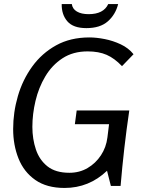

<svg xmlns="http://www.w3.org/2000/svg" viewBox="-20 -919 707 949"><path d="M422 -734Q456 -734 497 -726Q538 -718 576.5 -700Q615 -682 640 -651L583 -592Q546 -631 507 -648Q468 -665 413 -665Q341 -665 289 -631Q237 -597 204 -541.5Q171 -486 155.5 -420.5Q140 -355 140 -292Q140 -232 157.5 -180Q175 -128 215 -96.5Q255 -65 323 -65Q373 -65 413 -88.5Q453 -112 479 -151.5Q505 -191 511 -240L519 -305H350L359 -373H619Q605 -278 594.5 -186.5Q584 -95 576 0H528L509 -75Q420 10 299 10Q211 10 154.5 -29.5Q98 -69 71.5 -135.5Q45 -202 45 -281Q45 -364 68.5 -444.5Q92 -525 139.5 -590.5Q187 -656 257.5 -695Q328 -734 422 -734ZM564 -899Q551 -847 513 -813.5Q475 -780 407 -780Q342 -780 313 -813.5Q284 -847 285 -899H335Q338 -875 360 -862Q382 -849 418 -849Q492 -849 515 -899Z"/></svg>

Font: Rosario Light
Style: Italic
Weight: 300
Italic angle: -8.05°
Designer: Hector Gatti
Foundry: Omnibus Type
Version: Version 1.101; ttfautohint (v1.8.1.43-b0c9)